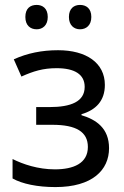

<svg xmlns="http://www.w3.org/2000/svg" viewBox="-20 -750 505 780"><path d="M83 -681C83 -647 103 -631 129 -631C153 -631 174 -647 174 -681C174 -716 153 -730 129 -730C103 -730 83 -716 83 -681ZM260 -681C260 -647 281 -631 305 -631C330 -631 351 -647 351 -681C351 -716 330 -730 305 -730C281 -730 260 -716 260 -681ZM216 -546C150 -546 91 -534 36 -509L67 -439C116 -461 155 -473 210 -473C283 -473 324 -448 324 -397C324 -337 268 -315 181 -315H127V-243H193C290 -243 337 -214 337 -153C337 -86 278 -62 203 -62C134 -62 73 -83 31 -104V-25C70 -3 132 10 205 10C355 10 423 -59 423 -148C423 -229 371 -264 311 -282V-286C369 -303 406 -340 406 -405C406 -495 330 -546 216 -546Z"/></svg>

Font: Noto Sans Thai
Style: Regular
Weight: 400
Designer: Monotype Design Team
Foundry: Monotype Imaging Inc.
Version: Version 1.901